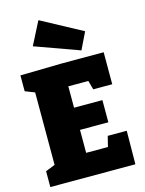

<svg xmlns="http://www.w3.org/2000/svg" viewBox="-144 -1087 884 1171"><g transform="rotate(-15 298.0 -501.0)"><path d="M443 -211H563L561 0H24V-100L109 -134L84 -95V-610L108 -572L24 -605V-705L284 -710H551V-508H431L408 -591L444 -565H259L289 -595V-400L259 -430H468V-290H259L289 -325V-115L259 -145H456L419 -115ZM423 -756 143 -857 217 -1002 475 -863Z"/></g></svg>

Font: Bitter Thin Black
Style: Regular
Weight: 900
Version: Version 3.020